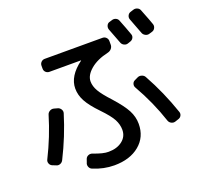

<svg xmlns="http://www.w3.org/2000/svg" viewBox="-151 -1014 1302 1248"><g transform="rotate(-20 500.0 -390.0)"><path d="M643.6 -740.2Q658.2 -740.2 668.5 -730Q678.7 -719.7 678.7 -705.1V-679.7Q678.7 -665 668.9 -653.3Q659.2 -641.6 643.6 -637.7Q565.4 -620.1 519.5 -581.1Q473.6 -542 473.6 -500Q473.6 -466.8 493.7 -432.1Q513.7 -397.5 565.4 -341.8Q626 -274.4 649.9 -229Q673.8 -183.6 673.8 -134.8Q673.8 -43.9 607.9 10.7Q542 65.4 433.6 65.4Q360.4 65.4 288.1 35.2Q274.4 29.3 269 14.6Q263.7 0 270.5 -13.7L278.3 -36.1Q283.2 -48.8 296.4 -54.7Q309.6 -60.5 324.2 -55.7Q391.6 -29.3 428.7 -30.3Q486.3 -30.3 523.4 -59.1Q560.5 -87.9 560.5 -134.8Q560.5 -170.9 542 -206.5Q523.4 -242.2 467.3 -300.3Q411.1 -358.4 387.7 -401.9Q364.3 -445.3 364.3 -490.2Q364.3 -576.2 461.9 -648.4Q462.9 -648.4 462.9 -649.4Q462.9 -650.4 460.9 -650.4H244.1Q229.5 -650.4 219.2 -660.2Q209 -669.9 209 -684.6V-705.1Q209 -719.7 219.2 -730Q229.5 -740.2 244.1 -740.2ZM786.1 -806.6Q809.6 -748 827.1 -698.2Q832 -685.5 825.7 -672.9Q819.3 -660.2 804.7 -655.3L787.1 -649.4Q773.4 -644.5 759.8 -651.4Q746.1 -658.2 741.2 -671.9Q704.1 -767.6 701.2 -776.4Q696.3 -790 702.1 -803.7Q708 -817.4 720.7 -821.3L740.2 -827.1Q753.9 -832 767.6 -826.2Q781.2 -820.3 786.1 -806.6ZM940.4 -822.3Q975.6 -733.4 982.4 -711.9Q987.3 -698.2 980.5 -684.6Q973.6 -670.9 960 -667L940.4 -661.1Q926.8 -656.2 913.1 -662.6Q899.4 -668.9 893.6 -681.6Q868.2 -751 851.6 -792Q846.7 -805.7 853 -818.8Q859.4 -832 872.1 -835.9L893.6 -842.8Q907.2 -847.7 921.4 -841.8Q935.5 -835.9 940.4 -822.3ZM821.3 -404.3Q896.5 -268.6 948.2 -117.2Q953.1 -103.5 946.3 -90.8Q939.5 -78.1 924.8 -74.2L901.4 -66.4Q887.7 -62.5 874.5 -69.3Q861.3 -76.2 856.4 -89.8Q809.6 -231.4 733.4 -364.3Q726.6 -376 730.5 -389.6Q734.4 -403.3 747.1 -409.2L771.5 -420.9Q784.2 -426.8 799.3 -421.9Q814.5 -417 821.3 -404.3ZM51.8 -74.2Q39.1 -80.1 34.2 -93.8Q29.3 -107.4 36.1 -120.1Q102.5 -252.9 143.6 -390.6Q147.5 -404.3 161.1 -412.1Q174.8 -419.9 189.5 -416L213.9 -409.2Q227.5 -405.3 235.4 -392.6Q243.2 -379.9 239.3 -366.2Q195.3 -221.7 125 -82Q118.2 -68.4 104 -63Q89.8 -57.6 76.2 -64.5Z"/></g></svg>

Font: Rounded-L Mgen+ 1m medium
Style: Regular
Weight: 500
Designer: [Source Han Sans]
Ryoko NISHIZUKA  (kana & ideographs); Paul D. Hunt (Latin, Greek & Cyrillic); Wenlong ZHANG  (bopomofo
Version: Version 1.059.20150602